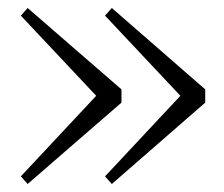

<svg xmlns="http://www.w3.org/2000/svg" viewBox="-20 -511 558 479"><path d="M283 -255V-288L49 -491L32 -472L220 -272L32 -71L49 -52ZM492 -255V-288L259 -491L242 -472L430 -272L242 -71L259 -52Z"/></svg>

Font: AllPunType ExtraLight
Style: Regular
Weight: 280
Version: 1.0